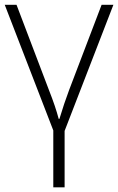

<svg xmlns="http://www.w3.org/2000/svg" viewBox="-20 -551 499 811"><path d="M252.9 240.2H205.1V0L0 -530.8H49.8L187 -169.9Q214.4 -100.6 228 -48.8H231Q251 -115.2 272 -170.9L409.2 -530.8H459L252.9 2Z"/></svg>

Font: OpenSans-Light
Style: Regular
Weight: 300
Foundry: Ascender Corporation
Version: Version 1.10